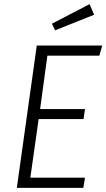

<svg xmlns="http://www.w3.org/2000/svg" viewBox="-20 -904 512 924"><path d="M472 -685 458 -636H208L173 -379H389L382 -331H166L126 -49H389L381 0H61L157 -685ZM411 -884 433 -833 245 -758 230 -790Z"/></svg>

Font: Fira Sans Condensed Light
Style: Italic
Weight: 300
Width: 3
Italic angle: -8°
Designer: Carrois Corporate & Edenspiekermann AG
Foundry: Carrois Corporate GbR & Edenspiekermann AG
Version: Version 4.203